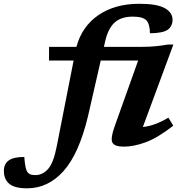

<svg xmlns="http://www.w3.org/2000/svg" viewBox="-190 -764 966 1016"><path d="M276 -150.5Q228 50 146.2 141.2Q64.5 232.5 -46.5 232.5Q-112.5 232.5 -141 208.5Q-169.5 184.5 -169.5 141Q-169.5 103.5 -143.8 85Q-118 66.5 -61.5 66.5Q-57 130.5 -44.5 147Q-37 156.5 -27.2 159.5Q-17.5 162.5 -3 162.5Q36 162.5 64.8 129.8Q93.5 97 110 11.5L199.5 -443.5H69.5V-516H214.5Q243 -623.5 330.5 -683.8Q418 -744 547.5 -744Q640.5 -744 681.8 -721Q723 -698 723 -660Q723 -624.5 697.2 -606.5Q671.5 -588.5 603.5 -588Q603 -636 585 -656Q566.5 -676 512.5 -676Q451.5 -676 416.8 -645Q382 -614 366 -543.5L360 -516H555Q597.5 -516 630.2 -519Q663 -522 699 -528.5H727.5L566 -92Q630 -98.5 701 -141.5L727 -99Q644.5 -34.5 581 -11.2Q517.5 12 465 12Q416.5 12 405 -9.2Q393.5 -30.5 416.5 -95L541 -443.5H343Z"/></svg>

Font: Newsreader 6pt SemiBold
Style: Italic
Weight: 600
Italic angle: -17°
Designer: Hugues Gentile
Foundry: Production Type
Version: Version 1.003; ttfautohint (v1.8.3)